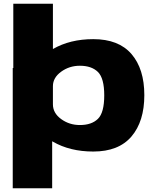

<svg xmlns="http://www.w3.org/2000/svg" viewBox="-20 -805 832 1025"><path d="M48 200H258.5V-442H48ZM51 0H247.5L262.5 -85.5V-785H51ZM478 4Q613.5 4 682 -76.5Q750.5 -157 750.5 -297Q750.5 -437 682 -516.5Q613.5 -596 478 -596Q353.5 -596 262 -543Q170.5 -490 170.5 -434L262.5 -345Q262.5 -390 306.2 -422Q350 -454 406.5 -454Q469 -454 502.8 -420.8Q536.5 -387.5 536.5 -296Q536.5 -203.5 502.8 -170.5Q469 -137.5 406.5 -137.5Q350 -137.5 306.2 -169.5Q262.5 -201.5 262.5 -248L170.5 -157.5Q170.5 -101.5 262 -48.8Q353.5 4 478 4Z"/></svg>

Font: Anybody SemiExpanded ExtraBold
Style: Regular
Weight: 800
Width: 6
Version: Version 1.113;gftools[0.9.25]